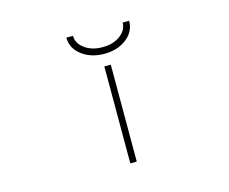

<svg xmlns="http://www.w3.org/2000/svg" viewBox="-101 -864 1202 1007"><g transform="rotate(-15 500.0 -360.0)"><path d="M335 -721.7H371.1Q371.1 -680.7 409.7 -652.3Q448.2 -624 506.3 -624Q564.5 -624 602.5 -652.3Q640.6 -680.7 640.6 -721.7H675.8Q675.8 -663.1 627 -625.5Q578.1 -587.9 506.3 -587.9Q434.6 -587.9 384.8 -625.5Q335 -663.1 335 -721.7ZM488.3 2V-524.4H523.4V2Z"/></g></svg>

Font: Gen Shin Gothic Monospace ExtraLight
Style: Regular
Weight: 200
Designer: [Source Han Sans]
Ryoko NISHIZUKA  (kana & ideographs); Paul D. Hunt (Latin, Greek & Cyrillic); Wenlong ZHANG  (bopomofo
Version: Version 1.002.20150607